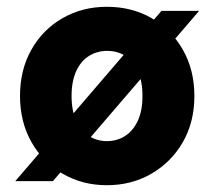

<svg xmlns="http://www.w3.org/2000/svg" viewBox="-20 -534 631 566"><path d="M25 0 456 -502H567L136 0ZM295 12Q223 12 164.5 -22Q106 -56 72.5 -115.5Q39 -175 39 -251Q39 -328 72.5 -387.5Q106 -447 164.5 -480.5Q223 -514 295 -514Q369 -514 427 -480.5Q485 -447 519 -387.5Q553 -328 553 -251Q553 -174 519 -115Q485 -56 426.5 -22Q368 12 295 12ZM295 -118Q325 -118 348.5 -133Q372 -148 386 -177.5Q400 -207 400 -251Q400 -295 386 -325Q372 -355 349 -369.5Q326 -384 296 -384Q267 -384 243 -369.5Q219 -355 205 -325Q191 -295 191 -251Q191 -207 205 -177.5Q219 -148 242.5 -133Q266 -118 295 -118Z"/></svg>

Font: DM Sans 16pt Black
Style: Regular
Weight: 900
Version: Version 4.004;gftools[0.9.30]